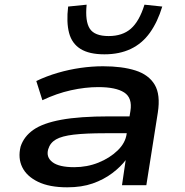

<svg xmlns="http://www.w3.org/2000/svg" viewBox="-20 -791 790 820"><path d="M267 9Q191 9 142.5 -14.5Q94 -38 75 -77Q56 -116 68 -165Q82 -208 122.5 -236.5Q163 -265 241.5 -279.5Q320 -294 447 -294H555L545 -222H429Q346 -222 295 -216Q244 -210 219 -195.5Q194 -181 186 -154Q176 -120 204 -98.5Q232 -77 297 -77Q352 -77 400.5 -96.5Q449 -116 482.5 -148.5Q516 -181 521 -220L537 -317Q546 -373 510.5 -396Q475 -419 400 -419Q344 -419 283 -405.5Q222 -392 161 -363L135 -445Q179 -466 227 -480Q275 -494 324 -501Q373 -508 420 -508Q502 -508 558.5 -490Q615 -472 640.5 -429.5Q666 -387 654 -310L605 0H501L517 -109L519 -110Q496 -79 459.5 -51.5Q423 -24 376 -7.5Q329 9 267 9ZM426 -559Q361 -559 324 -582Q287 -605 275 -650.5Q263 -696 271 -763L350 -771Q343 -700 363.5 -668.5Q384 -637 444 -637Q503 -637 539 -668.5Q575 -700 597 -771L673 -763Q653 -697 620 -651Q587 -605 538.5 -582Q490 -559 426 -559Z"/></svg>

Font: Nunito Sans 7pt Expanded SemiBold
Style: Italic
Weight: 600
Width: 7
Italic angle: -9°
Designer: Vernon Adams
Foundry: Vernon Adams
Version: Version 3.101;gftools[0.9.27]